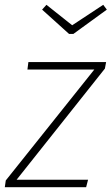

<svg xmlns="http://www.w3.org/2000/svg" viewBox="-32 -778 464 798"><path d="M404 -493 37 -31H334L326 0H-12L-8 -28L360 -489H82L86 -520H409ZM412 -738 273 -637H255L143 -738L161 -758L268 -673L397 -758Z"/></svg>

Font: FiraGO UltraLight
Style: Italic
Weight: 200
Italic angle: -8°
Designer: bBox Type GmbH
Foundry: bBox Type GmbH
Version: Version 1.001